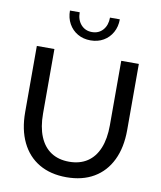

<svg xmlns="http://www.w3.org/2000/svg" viewBox="-103 -1059 971 1155"><g transform="rotate(10 382.0 -481.5)"><path d="M693.4 -732.4V-328.1Q693.4 -221.7 656 -144.5Q618.7 -67.4 548.8 -26.4Q479 14.6 381.8 14.6Q284.7 14.6 214.8 -26.4Q145 -67.4 107.7 -144.5Q70.3 -221.7 70.3 -328.1V-732.4H177.7V-338.9Q177.7 -255.9 201.7 -198Q225.6 -140.1 271.2 -110.1Q316.9 -80.1 381.8 -80.1Q446.8 -80.1 492.4 -110.1Q538.1 -140.1 562 -198Q585.9 -255.9 585.9 -338.9V-732.4ZM534.2 -976.6Q534.2 -931.6 514.6 -896.5Q495.1 -861.3 460.7 -841.3Q426.3 -821.3 381.8 -821.3Q337.4 -821.3 303 -841.3Q268.6 -861.3 249 -896.5Q229.5 -931.6 229.5 -976.6H289.1Q289.1 -930.2 314.9 -901.1Q340.8 -872.1 381.8 -872.1Q423.3 -872.1 448.7 -901.1Q474.1 -930.2 474.1 -976.6Z"/></g></svg>

Font: Kumbh Sans Medium
Style: Regular
Weight: 500
Version: Version 1.005